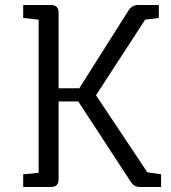

<svg xmlns="http://www.w3.org/2000/svg" viewBox="-20 -750 687 770"><path d="M626 0H542Q518 0 505 -20L294 -343H215V-31Q215 0 184 0H73V-51L135 -57V-671L73 -678V-730H184Q215 -730 215 -699V-396H298L496 -709Q510 -730 534 -730H617V-678L562 -671L365 -368L571 -59L626 -51Z"/></svg>

Font: Fauna One
Style: Regular
Weight: 400
Version: Version 1.001